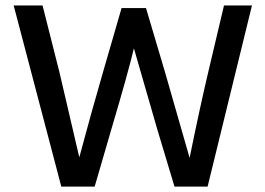

<svg xmlns="http://www.w3.org/2000/svg" viewBox="-20 -694 987 714"><path d="M432.1 -664.1 362.8 -424.8Q319.8 -276.9 274.9 -108.9L201.2 -424.8L138.2 -673.8H30.8L208 0H332L394 -212.9Q455.1 -418.9 478 -514.2L564.9 -212.9L628.9 0H752L917 -673.8H813L753.9 -423.8Q722.2 -289.1 685.1 -106.9L594.2 -423.8L522.9 -664.1Z"/></svg>

Font: FAU Chimera Medium
Style: Regular
Weight: 500
Version: Version 1.002;hotconv 1.0.117;makeotfexe 2.5.65602